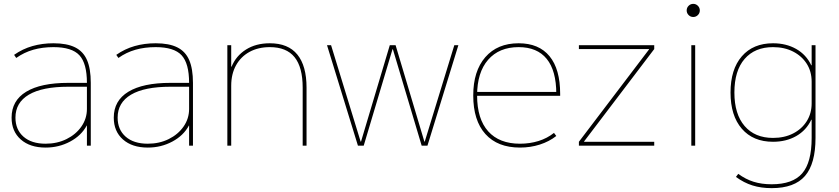

<svg xmlns="http://www.w3.org/2000/svg" viewBox="-20 -754 4341 994"><path d="M216 10Q135 10 87.5 -32Q40 -74 40 -145Q40 -233 115.5 -279Q191 -325 334 -325H430Q430 -426 391 -468Q352 -510 257 -510Q200 -510 152.5 -496.5Q105 -483 64 -454L53 -470Q97 -501 148 -515.5Q199 -530 257 -530Q326 -530 368.5 -509Q411 -488 430.5 -443Q450 -398 450 -325V0H430V-104H429Q401 -52 343 -21Q285 10 216 10ZM216 -10Q276 -10 324.5 -34Q373 -58 401.5 -99Q430 -140 430 -190V-305H334Q199 -305 129.5 -264Q60 -223 60 -145Q60 -83 101.5 -46.5Q143 -10 216 -10Z M745 10Q664 10 616.5 -32Q569 -74 569 -145Q569 -233 644.5 -279Q720 -325 863 -325H959Q959 -426 920 -468Q881 -510 786 -510Q729 -510 681.5 -496.5Q634 -483 593 -454L582 -470Q626 -501 677 -515.5Q728 -530 786 -530Q855 -530 897.5 -509Q940 -488 959.5 -443Q979 -398 979 -325V0H959V-104H958Q930 -52 872 -21Q814 10 745 10ZM745 -10Q805 -10 853.5 -34Q902 -58 930.5 -99Q959 -140 959 -190V-305H863Q728 -305 658.5 -264Q589 -223 589 -145Q589 -83 630.5 -46.5Q672 -10 745 -10Z M1157 0V-520H1177V-409H1179Q1202 -465 1253.5 -497.5Q1305 -530 1377 -530Q1472 -530 1519.5 -471.5Q1567 -413 1567 -300V0H1547V-300Q1547 -406 1505 -458Q1463 -510 1377 -510Q1317 -510 1272 -485.5Q1227 -461 1202 -416Q1177 -371 1177 -310V0Z M1833 0 1673 -520H1694L1847 -21H1849L1998 -520H2028L2177 -21H2179L2332 -520H2353L2193 0H2163L2014 -499H2012L1863 0Z M2672 10Q2556 10 2493 -60Q2430 -130 2430 -260Q2430 -386 2492.5 -458Q2555 -530 2665 -530Q2770 -530 2825 -463Q2880 -396 2880 -268Q2880 -264 2880 -263Q2880 -262 2880 -258H2440V-278H2870L2860 -268Q2860 -388 2810.5 -449Q2761 -510 2665 -510Q2564 -510 2507 -444.5Q2450 -379 2450 -260Q2450 -138 2507.5 -74Q2565 -10 2672 -10Q2723 -10 2768 -24Q2813 -38 2848 -66L2860 -50Q2823 -21 2774.5 -5.5Q2726 10 2672 10Z M2977 0V-20L3340 -498V-500H2977V-520H3367V-500L3004 -22V-20H3367V0Z M3559 0V-520H3579V0ZM3569 -666Q3555 -666 3545 -676Q3535 -686 3535 -700Q3535 -714 3545 -724Q3555 -734 3569 -734Q3583 -734 3593 -724Q3603 -714 3603 -700Q3603 -686 3593 -676Q3583 -666 3569 -666Z M3975 220Q3920 220 3875.5 206Q3831 192 3790 162L3802 146Q3840 174 3881.5 187Q3923 200 3975 200Q4084 200 4133 143.5Q4182 87 4182 -40V-134H4180Q4154 -79 4102 -49.5Q4050 -20 3982 -20Q3879 -20 3820.5 -87.5Q3762 -155 3762 -275Q3762 -395 3820.5 -462.5Q3879 -530 3982 -530Q4050 -530 4102 -500.5Q4154 -471 4180 -416H4182V-520H4202V-40Q4202 94 4147.5 157Q4093 220 3975 220ZM3982 -40Q4041 -40 4086 -63Q4131 -86 4156.5 -126.5Q4182 -167 4182 -219V-331Q4182 -384 4156.5 -424Q4131 -464 4086 -487Q4041 -510 3982 -510Q3888 -510 3835 -449Q3782 -388 3782 -275Q3782 -163 3835 -101.5Q3888 -40 3982 -40Z"/></svg>

Font: M PLUS 2 Thin Thin
Style: Regular
Weight: 250
Version: Version 1.001